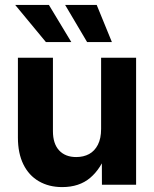

<svg xmlns="http://www.w3.org/2000/svg" viewBox="-20 -760 634 790"><path d="M235.8 9.8Q181.2 9.8 139.9 -14.2Q98.6 -38.1 76.2 -83.7Q53.7 -129.4 53.7 -193.8V-522.5H197.8V-220.2Q197.8 -168.9 223.1 -141.4Q248.5 -113.8 293.5 -113.8Q323.7 -113.8 346.7 -126.2Q369.6 -138.7 382.8 -164.6Q396 -190.4 396 -229.5V-522.5H540V0H399.4L398.9 -134.8H419.9Q396 -66.4 351.1 -28.3Q306.2 9.8 235.8 9.8ZM338.4 -586.9 248 -739.7H377.9L440.4 -586.9ZM168.9 -586.9 42.5 -739.7H181.2L273.4 -586.9Z"/></svg>

Font: Inter 28pt
Style: Bold
Weight: 700
Designer: Rasmus Andersson
Foundry: rsms
Version: Version 4.001;git-66647c0bb